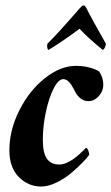

<svg xmlns="http://www.w3.org/2000/svg" viewBox="-20 -681 410 707"><path d="M287.1 -661.1Q293 -661.1 297.9 -651.4Q311.5 -624.5 327.6 -595.5Q343.8 -566.4 356 -544.9Q368.2 -523.4 370.1 -519.5Q366.2 -500 358.4 -497.1Q301.8 -543.5 272.9 -575.2Q250 -557.6 212.2 -531.7Q174.3 -505.9 158.2 -497.1Q155.3 -498.5 154.1 -505.4Q152.8 -512.2 154.3 -519.5Q197.3 -562.5 274.4 -651.4Q282.7 -661.1 287.1 -661.1ZM259.8 -438.5Q287.1 -438.5 311 -431.9Q335 -425.3 345.7 -417Q360.4 -395 360.4 -368.2Q360.4 -345.7 343.8 -327.1Q327.1 -308.6 305.7 -308.6Q274.9 -308.6 255.9 -344.7Q255.4 -345.7 252.9 -350.6Q250.5 -355.5 249.3 -357.2Q248 -358.9 245.6 -363.5Q243.2 -368.2 241.5 -370.4Q239.7 -372.6 236.8 -376.2Q233.9 -379.9 231.4 -381.8Q229 -383.8 226.1 -385.7Q223.1 -387.7 219.7 -388.7Q216.3 -389.6 212.9 -389.6Q195.3 -389.6 177.7 -355.5Q160.2 -321.3 148.9 -268.8Q137.7 -216.3 137.7 -166Q137.7 -117.7 152.8 -96.4Q168 -75.2 198.2 -75.2Q204.6 -75.2 211.7 -76.9Q218.8 -78.6 225.1 -81.3Q231.4 -84 238.3 -87.9Q245.1 -91.8 250.7 -95.9Q256.3 -100.1 262.5 -104.7Q268.6 -109.4 272.9 -113.8Q277.3 -118.2 281.7 -122.1Q286.1 -126 289.1 -128.9Q292 -131.8 293.9 -134.3L295.9 -136.7Q301.3 -136.7 304.9 -127.2Q308.6 -117.7 308.6 -111.3Q301.8 -101.1 284.7 -83.3Q267.6 -65.4 243.2 -44.7Q218.8 -23.9 188.2 -9Q157.7 5.9 131.8 5.9Q84.5 5.9 49.6 -28.8Q14.6 -63.5 14.6 -127.9Q14.6 -202.1 51.3 -274.9Q87.9 -347.7 145.3 -393.1Q202.6 -438.5 259.8 -438.5Z"/></svg>

Font: Amiri
Style: Bold Slanted
Weight: 700
Italic angle: 9°
Designer: Khaled Hosny
Version: Version 000.107